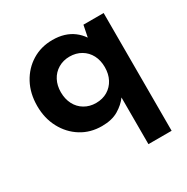

<svg xmlns="http://www.w3.org/2000/svg" viewBox="-165 -649 976 1004"><g transform="rotate(-30 323.5 -146.5)"><path d="M447 215V-67Q424 -35 384.5 -11.5Q345 12 285 12Q215 12 160.5 -22Q106 -56 74.5 -115Q43 -174 43 -248Q43 -324 74.5 -382.5Q106 -441 160.5 -474.5Q215 -508 284 -508Q322 -508 353 -498.5Q384 -489 408.5 -470.5Q433 -452 450 -427H451L465 -496H587V215ZM318 -108Q358 -108 388 -126Q418 -144 434.5 -175.5Q451 -207 451 -248Q451 -289 434.5 -320.5Q418 -352 387.5 -370Q357 -388 318 -388Q280 -388 249.5 -370Q219 -352 202.5 -320.5Q186 -289 186 -249Q186 -208 202.5 -176Q219 -144 249.5 -126Q280 -108 318 -108Z"/></g></svg>

Font: DM Sans 28pt ExtraBold
Style: Regular
Weight: 800
Version: Version 4.004;gftools[0.9.30]